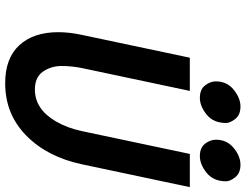

<svg xmlns="http://www.w3.org/2000/svg" viewBox="-126 -826 968 757"><g transform="rotate(90 358.5 -447.0)"><path d="M307.6 17.1Q209 17.1 157.7 -38.8Q106.4 -94.7 106.4 -191.9Q106.4 -236.8 117.2 -286.1L207 -710.9H337.9L248 -286.1Q239.7 -246.1 239.7 -205.1Q239.7 -164.1 261.7 -132.1Q283.7 -100.1 332.5 -100.1Q409.7 -100.1 458 -182.6Q484.4 -228 496.6 -286.1L586.4 -710.9H717.3L627.4 -286.1Q598.6 -149.4 514.2 -66.2Q429.7 17.1 307.6 17.1ZM300.3 -813.5Q300.3 -857.4 333.3 -884Q366.2 -910.6 399.4 -910.6Q432.6 -910.6 448.5 -890.1Q464.4 -869.6 464.4 -854Q464.4 -804.2 431.4 -777.3Q398.4 -750.5 365.2 -750.5Q332 -750.5 316.2 -771Q300.3 -791.5 300.3 -813.5ZM530.3 -813.5Q530.3 -857.4 563 -884Q595.7 -910.6 628.9 -910.6Q662.1 -910.6 678.2 -890.1Q694.3 -869.6 694.3 -854Q694.3 -804.2 661.1 -777.3Q627.9 -750.5 595 -750.5Q562 -750.5 546.1 -771Q530.3 -791.5 530.3 -813.5Z"/></g></svg>

Font: Tuffy
Style: BoldItalic
Weight: 700
Italic angle: -12°
Designer: Thatcher Ulrich, Karoly Barta, Michael Everson
Version: Version 001.271